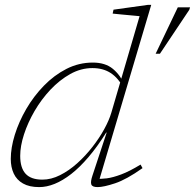

<svg xmlns="http://www.w3.org/2000/svg" viewBox="-20 -754 796 784"><path d="M483.5 -396Q463 -435.5 432 -455.8Q401 -476 357.5 -476Q310.5 -476 267 -451.8Q223.5 -427.5 186.2 -388Q149 -348.5 121.2 -300.8Q93.5 -253 78 -205.2Q62.5 -157.5 62.5 -117.5Q62.5 -68.5 84.5 -44.5Q106.5 -20.5 153 -20.5Q189 -20.5 225.2 -38.8Q261.5 -57 295.2 -87.2Q329 -117.5 357.2 -153.8Q385.5 -190 405.5 -226.5Q425.5 -263 434.5 -293.5L550 -688Q541 -689 520 -690.8Q499 -692.5 476.8 -694.8Q454.5 -697 440 -698.5L443.5 -714.5L583 -734H597.5L382 -8L371.5 -24.5Q391 -22.5 416 -25.8Q441 -29 475 -41.8Q509 -54.5 554 -82L562 -67.5Q496.5 -21 449.8 -5.5Q403 10 378.5 10Q356.5 10 352.8 -1Q349 -12 357.5 -37L415.5 -212.5H413.5Q377.5 -155 341.5 -112.8Q305.5 -70.5 270.8 -43.5Q236 -16.5 203.2 -3.2Q170.5 10 140 10Q99.5 10 73.8 -4.8Q48 -19.5 36 -45.5Q24 -71.5 24 -105Q24 -150.5 40.5 -203.8Q57 -257 87.2 -309Q117.5 -361 159.2 -404Q201 -447 251.5 -472.8Q302 -498.5 359 -498.5Q410 -498.5 441 -472.8Q472 -447 490.5 -404.5ZM615.5 -534.5 706 -724H756L753 -714L633 -534.5Z"/></svg>

Font: Newsreader 9pt ExtraLight
Style: Italic
Weight: 250
Italic angle: -17°
Designer: Hugues Gentile
Foundry: Production Type
Version: Version 1.003